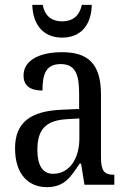

<svg xmlns="http://www.w3.org/2000/svg" viewBox="-20 -761 527 791"><path d="M236 -606C319 -606 357 -666 358 -741H317C307 -693 277 -673 236 -673C195 -673 165 -693 156 -741H113C115 -666 153 -606 236 -606ZM173 10C245 10 271 -31 308 -87H314L328 0H451V-41H448C410 -41 396 -57 396 -113V-372C396 -499 342 -546 236 -546C143 -546 77 -513 77 -450C77 -408 104 -388 155 -388C155 -452 167 -497 230 -497C295 -497 306 -447 306 -373V-312L236 -309C105 -304 42 -256 42 -150C42 -41 99 10 173 10ZM199 -45C154 -45 134 -82 134 -144C134 -223 164 -265 256 -270L307 -273V-191C307 -106 265 -45 199 -45Z"/></svg>

Font: Noto Serif Ethiopic Cn
Style: Regular
Weight: 400
Width: 3
Designer: Monotype Design Team
Foundry: Monotype Imaging Inc.
Version: Version 2.102